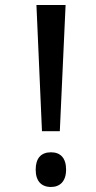

<svg xmlns="http://www.w3.org/2000/svg" viewBox="-20 -734 381 764"><path d="M147 -212H218L241 -714H125ZM122 -59C122 -14 144 10 183 10C218 10 243 -12 243 -59C243 -106 220 -128 183 -128C143 -128 122 -104 122 -59Z"/></svg>

Font: Noto Sans Gurmukhi UI ExtraCondensed Medium
Style: Regular
Weight: 500
Width: 2
Designer: Jelle Bosma - Monotype Design Team
Foundry: Monotype Imaging Inc.
Version: Version 2.004